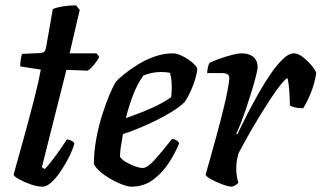

<svg xmlns="http://www.w3.org/2000/svg" viewBox="-20 -700 1206 720"><path d="M140 0Q120 0 95.5 -8.5Q71 -17 52 -27.5Q33 -38 31 -45Q53 -123 73.5 -198Q94 -273 110 -336Q126 -399 133 -439L56 -451Q56 -466 58 -479Q60 -492 63 -498L130 -501Q142 -502 146.5 -506.5Q151 -511 153 -524L178 -666Q191 -672 216 -676Q241 -680 265 -680L279 -663L241 -500H342L352 -487Q345 -472 332.5 -457Q320 -442 309 -435L229 -438L137 -73L148 -66Q158 -76 173.5 -96Q189 -116 204.5 -138Q220 -160 231 -177Q240 -177 248.5 -172Q257 -167 259 -163Q254 -142 240.5 -114.5Q227 -87 209.5 -60.5Q192 -34 173.5 -17Q155 0 140 0Z M472 0Q457 0 428.5 -12Q400 -24 372 -43.5Q344 -63 332 -84Q332 -129 340.5 -176.5Q349 -224 362.5 -267Q376 -310 390 -343.5Q404 -377 415 -394Q425 -405 446.5 -422.5Q468 -440 497 -458Q526 -476 560 -488Q594 -500 629 -500Q644 -500 665.5 -489Q687 -478 703 -464Q719 -450 720 -441Q716 -409 701.5 -373.5Q687 -338 673 -318Q655 -299 617 -276.5Q579 -254 532.5 -233Q486 -212 441 -197Q435 -164 432.5 -145.5Q430 -127 430 -112Q436 -102 452 -92.5Q468 -83 486 -76.5Q504 -70 515 -70Q532 -70 558.5 -99Q585 -128 625 -179Q634 -179 642 -173.5Q650 -168 652 -163Q639 -130 615 -92Q591 -54 555.5 -27Q520 0 472 0ZM452 -257Q504 -275 549 -295Q594 -315 622 -336Q624 -356 624 -374Q624 -388 622.5 -402Q621 -416 617 -427Q603 -430 584 -430Q551 -430 518 -417Q494 -384 478 -341Q462 -298 452 -257Z M850 0Q837 0 814 -8.5Q791 -17 772 -27.5Q753 -38 751 -45Q757 -66 768 -105Q779 -144 792 -191.5Q805 -239 817 -288Q827 -327 833.5 -362Q840 -397 840 -406Q840 -418 832.5 -422Q825 -426 810 -426H757Q757 -436 759.5 -446.5Q762 -457 765 -464Q779 -471 802.5 -479.5Q826 -488 849.5 -494Q873 -500 886 -500Q914 -500 930 -486.5Q946 -473 946 -449Q946 -439 939.5 -413.5Q933 -388 923 -355.5Q913 -323 902 -290.5Q891 -258 881 -233Q871 -208 866 -199L870 -196Q886 -230 907 -271Q928 -312 951 -352.5Q974 -393 997.5 -426.5Q1021 -460 1042.5 -480Q1064 -500 1082 -500Q1098 -500 1117 -485Q1136 -470 1150 -452.5Q1164 -435 1166 -426Q1160 -387 1146 -352.5Q1132 -318 1117 -294Q1098 -294 1085 -297.5Q1072 -301 1067 -305Q1067 -319 1066 -339.5Q1065 -360 1063 -378.5Q1061 -397 1058 -407Q1052 -406 1035.5 -386Q1019 -366 997.5 -333.5Q976 -301 953 -263.5Q930 -226 909.5 -189.5Q889 -153 875 -126Q866 -98 866 -68Q866 -54 868 -40.5Q870 -27 874 -15Q871 -11 864.5 -6.5Q858 -2 850 0Z"/></svg>

Font: Texturina SemiBold
Style: Italic
Weight: 600
Italic angle: -11°
Designer: Guillermo Torres Carreño
Foundry: Omnibus-Type
Version: Version 1.002; ttfautohint (v1.8.3)